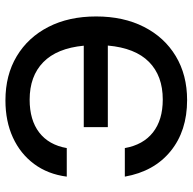

<svg xmlns="http://www.w3.org/2000/svg" viewBox="-21 -679 708 706"><g transform="rotate(-90 333.0 -326.0)"><path d="M625.5 -326.5Q625.5 -226 587.2 -150.8Q549 -75.5 479.8 -33.8Q410.5 8 318 8Q204.5 8 130 -52.8Q55.5 -113.5 36.5 -221H141.5Q153.5 -153.5 199.2 -117.5Q245 -81.5 320 -81.5Q407 -81.5 458.2 -132Q509.5 -182.5 518.5 -283.5H218.5V-372H518Q508.5 -471 457.2 -521Q406 -571 319.5 -571Q244.5 -571 198.8 -535.8Q153 -500.5 141.5 -434.5H36.5Q45.5 -504 83 -554.5Q120.5 -605 180.2 -632.5Q240 -660 317 -660Q410 -660 479.2 -618.5Q548.5 -577 587 -502Q625.5 -427 625.5 -326.5Z"/></g></svg>

Font: Overused Grotesk Medium
Style: Regular
Weight: 525
Version: Version 0.004